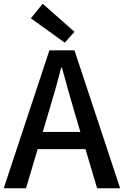

<svg xmlns="http://www.w3.org/2000/svg" viewBox="-20 -1006 662 1026"><path d="M0 0 244 -737H378L622 0H499L380 -400Q362 -460 345 -521.5Q328 -583 311 -645H307Q291 -582 273.5 -521Q256 -460 238 -400L119 0ZM138 -209V-301H482V-209ZM326 -778 145 -908 208 -986 378 -836Z"/></svg>

Font: Noto Sans KR Thin Medium
Style: Regular
Weight: 500
Version: Version 2.004-H2;hotconv 1.0.118;makeotfexe 2.5.65603